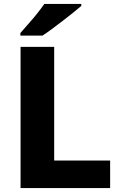

<svg xmlns="http://www.w3.org/2000/svg" viewBox="-20 -1044 613 971"><path d="M84 -93V-807H254V-232H537V-93ZM391 -1014Q375 -1000 350 -980Q325 -960 296.5 -938Q268 -916 241.5 -896.5Q215 -877 195 -864H83V-877Q99 -896 122 -921.5Q145 -947 167 -974.5Q189 -1002 204 -1024H391Z"/></svg>

Font: Noto Sans Kannada UI ExtraBold
Style: Regular
Weight: 800
Designer: Jelle Bosma - Monotype Design Team
Foundry: Monotype Imaging Inc.
Version: Version 2.005; ttfautohint (v1.8.4.7-5d5b)